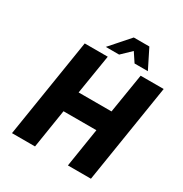

<svg xmlns="http://www.w3.org/2000/svg" viewBox="-210 -1092 1188 1249"><g transform="rotate(30 384.5 -467.5)"><path d="M176 -742H349L301 -446H548L596 -742H769L651 0H478L524 -291H277L231 0H58ZM433 -935H550L622 -791H522L477 -859L406 -791H306Z"/></g></svg>

Font: Exo ExtraBold
Style: Italic
Weight: 800
Italic angle: -9°
Designer: Natanael Gama
Foundry: Natanael Gama
Version: Version 1.500; ttfautohint (v1.6)